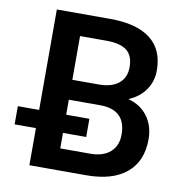

<svg xmlns="http://www.w3.org/2000/svg" viewBox="-80 -787 829 863"><g transform="rotate(10 334.5 -355.5)"><path d="M13.2 0ZM110.4 0V-710.9H354Q474.6 -710.9 537.6 -662.6Q600.6 -614.3 600.6 -518.6Q600.6 -469.7 574.2 -430.7Q547.9 -391.6 497.1 -370.1Q554.7 -354.5 586.2 -311.3Q617.7 -268.1 617.7 -207.5Q617.7 -107.4 553.5 -53.7Q489.3 0 369.6 0ZM233.9 -320.8V-98.6H371.1Q429.2 -98.6 461.9 -127.4Q494.6 -156.2 494.6 -207.5Q494.6 -318.4 381.3 -320.8ZM233.9 -411.6H355Q412.6 -411.6 445.1 -437.7Q477.5 -463.9 477.5 -511.7Q477.5 -564.5 447.5 -587.9Q417.5 -611.3 354 -611.3H233.9ZM339.8 -169.4H13.2V-252.4H339.8Z"/></g></svg>

Font: Roboto Medium
Style: Regular
Weight: 500
Designer: Google
Version: Version 2.134; 2016; ttfautohint (v1.6)